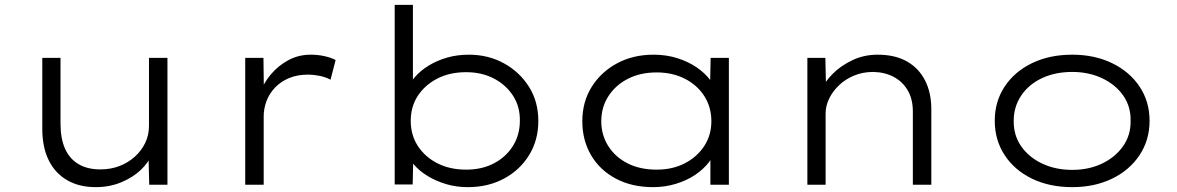

<svg xmlns="http://www.w3.org/2000/svg" viewBox="-20 -760 4844 790"><path d="M374 10Q305 10 255.5 -19Q206 -48 180 -101.5Q154 -155 154 -230V-522H229V-251Q229 -190 247.5 -148.5Q266 -107 302.5 -85Q339 -63 393 -63Q436 -63 472 -77Q508 -91 535 -115.5Q562 -140 577.5 -172Q593 -204 593 -242V-522H669V0H594L591 -119L604 -125Q592 -92 559.5 -61Q527 -30 479 -10Q431 10 374 10Z M989 0V-522H1064L1066 -366L1048 -371Q1063 -417 1094.5 -454Q1126 -491 1167.5 -513Q1209 -535 1258 -535Q1288 -535 1315 -529Q1342 -523 1361 -513L1340 -432Q1320 -443 1294.5 -448Q1269 -453 1248 -453Q1204 -453 1170 -439Q1136 -425 1112 -400Q1088 -375 1076.5 -344Q1065 -313 1065 -281V0Z M1905 10Q1857 10 1815.5 -2.5Q1774 -15 1740 -35.5Q1706 -56 1682.5 -83.5Q1659 -111 1649 -140L1681 -135L1678 -1H1604V-740H1679V-396L1654 -388Q1665 -418 1688 -444Q1711 -470 1744.5 -490.5Q1778 -511 1819.5 -523Q1861 -535 1909 -535Q1989 -535 2053.5 -499.5Q2118 -464 2156.5 -403Q2195 -342 2195 -262Q2195 -184 2157.5 -122.5Q2120 -61 2054.5 -25.5Q1989 10 1905 10ZM1898 -62Q1963 -62 2012.5 -88Q2062 -114 2090.5 -159.5Q2119 -205 2119 -263Q2120 -321 2091 -366Q2062 -411 2012 -437Q1962 -463 1898 -463Q1830 -463 1779 -436.5Q1728 -410 1699 -365.5Q1670 -321 1670 -263Q1670 -204 1699.5 -159Q1729 -114 1780 -88Q1831 -62 1898 -62Z M2667 10Q2580 10 2514 -25Q2448 -60 2412 -121.5Q2376 -183 2376 -261Q2376 -341 2414.5 -402.5Q2453 -464 2519 -499.5Q2585 -535 2669 -535Q2722 -535 2767.5 -520.5Q2813 -506 2847 -482.5Q2881 -459 2902 -431Q2923 -403 2927 -374L2901 -380L2904 -522H2979V0H2903V-141L2923 -150Q2919 -121 2896.5 -92Q2874 -63 2839.5 -40Q2805 -17 2760.5 -3.5Q2716 10 2667 10ZM2682 -62Q2747 -62 2797.5 -88Q2848 -114 2877.5 -159Q2907 -204 2907 -261Q2907 -319 2878 -364.5Q2849 -410 2798 -436Q2747 -462 2682 -462Q2615 -462 2564 -436Q2513 -410 2483.5 -364.5Q2454 -319 2454 -261Q2454 -205 2482.5 -159.5Q2511 -114 2562 -88Q2613 -62 2682 -62Z M3302 0V-522H3376L3379 -387L3357 -386Q3373 -423 3406.5 -456.5Q3440 -490 3487.5 -512.5Q3535 -535 3591 -535Q3663 -535 3712 -507Q3761 -479 3786.5 -428.5Q3812 -378 3812 -311V0H3736V-301Q3736 -352 3715 -388Q3694 -424 3657.5 -443.5Q3621 -463 3573 -464Q3530 -464 3494 -449Q3458 -434 3432 -409Q3406 -384 3391.5 -354Q3377 -324 3377 -293V0H3340Q3327 0 3317.5 0Q3308 0 3302 0Z M4392 10Q4298 10 4226 -25Q4154 -60 4113.5 -122Q4073 -184 4073 -263Q4073 -342 4113.5 -403.5Q4154 -465 4226 -500Q4298 -535 4392 -535Q4484 -535 4556 -500Q4628 -465 4669 -403.5Q4710 -342 4710 -263Q4710 -184 4669 -122Q4628 -60 4556 -25Q4484 10 4392 10ZM4392 -61Q4460 -61 4514.5 -87Q4569 -113 4601 -158.5Q4633 -204 4632 -263Q4633 -322 4601.5 -367Q4570 -412 4515 -438Q4460 -464 4392 -464Q4322 -464 4267.5 -438.5Q4213 -413 4182 -367Q4151 -321 4151 -263Q4150 -204 4181.5 -158.5Q4213 -113 4268 -87Q4323 -61 4392 -61Z"/></svg>

Font: Lexend Mega Light
Style: Regular
Weight: 300
Version: Version 1.007